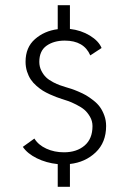

<svg xmlns="http://www.w3.org/2000/svg" viewBox="-20 -720 490 740"><path d="M202.5 0V-87.5Q158.5 -92 122 -110Q85.5 -128 68 -154L112.5 -186Q128 -161 158.8 -147Q189.5 -133 226.5 -133Q275.5 -133 306 -159Q336.5 -185 336.5 -234Q336.5 -253.5 326.8 -270.2Q317 -287 305.2 -297Q293.5 -307 274 -316.8Q254.5 -326.5 244.5 -330Q234.5 -333.5 218.5 -338.5Q205.5 -343 197 -346Q188.5 -349 172.5 -356.2Q156.5 -363.5 145.2 -370.5Q134 -377.5 120.5 -389.2Q107 -401 98.5 -413.8Q90 -426.5 84.2 -444.2Q78.5 -462 78.5 -482Q78.5 -537.5 114.8 -569.2Q151 -601 202.5 -607.5V-700H249.5V-608.5Q292.5 -603.5 326.5 -582.8Q360.5 -562 371.5 -535L328 -506.5Q303.5 -563.5 229.5 -563.5Q187.5 -563.5 159.5 -543.8Q131.5 -524 131.5 -481.5Q131.5 -463 139.5 -447.2Q147.5 -431.5 157.8 -421.8Q168 -412 184.2 -403.5Q200.5 -395 210.2 -391.8Q220 -388.5 234 -384Q247 -380 255.2 -377.5Q263.5 -375 281.2 -367.5Q299 -360 311.5 -352.8Q324 -345.5 339.8 -333.2Q355.5 -321 365.2 -307.5Q375 -294 382 -275Q389 -256 389 -234.5Q389 -171 348.8 -132.8Q308.5 -94.5 249.5 -88V0Z"/></svg>

Font: League Mono Condensed UltraLight
Style: Regular
Weight: 200
Width: 1
Designer: Tyler Finck
Foundry: The League of Moveable Type / Tyler Finck
Version: Version 2.210